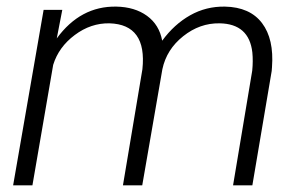

<svg xmlns="http://www.w3.org/2000/svg" viewBox="-20 -558 905 578"><path d="M167.5 -528.3 150.9 -442.4Q222.2 -540 330.1 -538.1Q385.7 -537.1 422.6 -510.3Q459.5 -483.4 468.3 -435.5Q504.4 -484.9 552.5 -512Q600.6 -539.1 657.2 -538.1Q732.4 -536.6 768.8 -488.5Q805.2 -440.4 798.8 -355.5L797.9 -344.2L739.7 0H681.6L739.3 -345.2Q742.2 -374 739.7 -399.9Q730 -486.3 641.1 -487.8Q581.5 -488.8 531.5 -449Q481.4 -409.2 468.8 -349.6L408.2 0H350.1L408.7 -349.6Q422.9 -484.4 309.6 -487.8Q253.4 -488.8 205.1 -452.6Q156.7 -416.5 140.1 -362.8L77.6 0H19.5L111.3 -528.3Z"/></svg>

Font: TypoPRO Roboto
Style: Italic
Weight: 300
Italic angle: -12°
Designer: Google
Version: Version 2.136; 2016